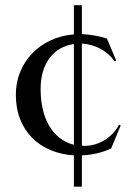

<svg xmlns="http://www.w3.org/2000/svg" viewBox="-20 -638 515 727"><path d="M259.8 -49.8Q211.9 -52.7 171.6 -69.6Q131.3 -86.4 102.1 -115.7Q72.8 -145 56.4 -186.3Q40 -227.5 40 -279.8Q40 -325.7 56.4 -365.7Q72.8 -405.8 102.1 -436Q131.3 -466.3 171.6 -485.1Q211.9 -503.9 259.8 -507.8V-618.2H290V-508.8Q313.5 -507.8 338.9 -503.4Q364.3 -499 384.8 -492.2L419.9 -409.2L414.1 -405.8Q404.3 -419.9 390.6 -432.1Q377 -444.3 360.6 -453.1Q344.2 -461.9 326.2 -467Q308.1 -472.2 290 -473.1V-85.9H301.8Q321.3 -85.9 340.3 -91.6Q359.4 -97.2 376.2 -107.7Q393.1 -118.2 407.2 -132.8Q421.4 -147.5 431.2 -166L437 -163.1L400.9 -76.2Q389.6 -70.3 376 -65.7Q362.3 -61 347.7 -57.6Q333 -54.2 318.4 -52.2Q303.7 -50.3 290 -49.8V68.8H259.8ZM133.8 -300.8Q133.8 -261.2 141.6 -226.1Q149.4 -190.9 165.3 -163.3Q181.2 -135.7 204.6 -116.7Q228 -97.7 259.8 -89.8V-471.2Q231.4 -467.3 208.3 -454.1Q185.1 -440.9 168.5 -419.2Q151.9 -397.5 142.8 -367.7Q133.8 -337.9 133.8 -300.8Z"/></svg>

Font: Marcellus
Style: Regular
Weight: 400
Designer: Astigmatic (AOETI)
Foundry: Astigmatic (AOETI)
Version: Version 1.000